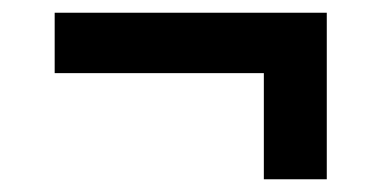

<svg xmlns="http://www.w3.org/2000/svg" viewBox="-20 -431 600 302"><path d="M395 -368 456 -316H66V-411H494V-149H395Z"/></svg>

Font: Roboto Serif 20pt SemiBold
Style: Regular
Weight: 600
Version: Version 1.008